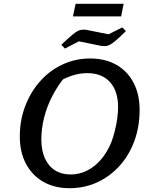

<svg xmlns="http://www.w3.org/2000/svg" viewBox="-20 -978 784 1008"><path d="M345 10Q266 10 207.5 -23.5Q149 -57 116.5 -118Q84 -179 84 -261Q84 -347 112.5 -421.5Q141 -496 191 -552Q241 -608 308.5 -639.5Q376 -671 453 -671Q532 -671 590.5 -638Q649 -605 681 -544Q713 -483 713 -401Q713 -313 685.5 -238Q658 -163 608 -107.5Q558 -52 491 -21Q424 10 345 10ZM351 -62Q396 -62 436.5 -82Q477 -102 509.5 -139.5Q542 -177 564 -230Q574 -256 582.5 -289.5Q591 -323 595.5 -356Q600 -389 600 -414Q600 -500 557.5 -547Q515 -594 438 -594Q399 -594 360 -581.5Q321 -569 280 -545L320 -573Q282 -527 254 -472.5Q226 -418 211.5 -360Q197 -302 197 -246Q197 -189 215.5 -147.5Q234 -106 268.5 -84Q303 -62 351 -62ZM321 -723 302 -743Q341 -780 363 -798Q385 -816 400.5 -820Q416 -824 435 -821L550 -798L622 -834L641 -815Q603 -777 580.5 -759Q558 -741 542.5 -737.5Q527 -734 507 -738L394 -761ZM363 -892 377 -958H629L616 -892Z"/></svg>

Font: Piazzolla Thin SemiBold
Style: Italic
Weight: 600
Italic angle: -11.3°
Version: Version 2.005